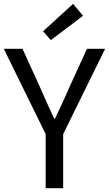

<svg xmlns="http://www.w3.org/2000/svg" viewBox="-21 -990 573 1010"><path d="M219.3 0H311.3V-284.3L532 -733.4H436.5L341.6 -525.9C318.7 -471.8 293.8 -420.4 268 -365.4H264C238.1 -420.4 216 -471.8 191.8 -525.9L97.4 -733.4H-1.1L219.3 -284.3ZM246.6 -779 415.9 -907.1 363.4 -969.7 205.5 -825.4Z"/></svg>

Font: Source Han Sans JP VF
Style: Regular
Weight: 250
Designer: Ryoko NISHIZUKA 西塚涼子 (kana, bopomofo & ideographs); Paul D. Hunt (Latin, Greek & Cyrillic); Sandoll Communications 산돌커뮤니
Foundry: Adobe
Version: Version 2.004;hotconv 1.0.118;makeotfexe 2.5.65603